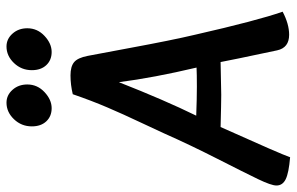

<svg xmlns="http://www.w3.org/2000/svg" viewBox="-191 -719 913 591"><g transform="rotate(-90 265.5 -423.5)"><path d="M353 -275Q322 -406 308 -514Q253 -374 205 -276Q259 -274 294 -274Q334 -274 353 -275ZM269 -199Q246 -199 170 -201Q86 -14 77 13Q29 9 9.5 -0.5Q-10 -10 -10 -29Q-10 -45 9.5 -85.5Q29 -126 72 -210.5Q115 -295 150 -374Q157 -390 183.5 -446Q210 -502 230.5 -550Q251 -598 271 -656Q300 -663 329 -663Q356 -663 369.5 -652Q383 -641 389 -610Q390 -607 413.5 -479.5Q437 -352 454 -280Q498 -87 525 -10Q487 10 454 10Q414 10 406 -27Q375 -173 370 -201Q288 -199 269 -199ZM401 -721Q376 -721 360.5 -737.5Q345 -754 345 -782Q345 -814 367 -837Q389 -860 418 -860Q441 -860 457.5 -841.5Q474 -823 474 -796Q474 -765 450.5 -743Q427 -721 401 -721ZM228 -721Q203 -721 187.5 -737.5Q172 -754 172 -782Q172 -814 194 -837Q216 -860 245 -860Q268 -860 284.5 -841.5Q301 -823 301 -796Q301 -765 277.5 -743Q254 -721 228 -721Z"/></g></svg>

Font: Overlock
Style: Bold Italic
Weight: 700
Designer: Dario Muhafara
Foundry: Dario Manuel Muhafara
Version: Version 1.002